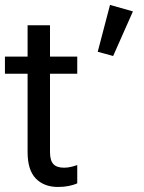

<svg xmlns="http://www.w3.org/2000/svg" viewBox="-20 -743 583 778"><path d="M0 -444.3H293V-513.7H0ZM91.8 -127Q91.8 -53.7 125.2 -19.5Q158.7 14.6 214.8 14.6Q239.3 14.6 259.8 10.3Q280.3 5.9 293 0V-74.2Q279.3 -69.3 266.1 -66.4Q252.9 -63.5 239.3 -63.5Q210 -63.5 196.3 -78.1Q182.6 -92.8 182.6 -127V-640.6H91.8V-486.3V-471.7ZM376 -533.2 438.5 -516.1 518.6 -696.8 425.8 -723.1Z"/></svg>

Font: Roboto Flex
Style: Regular
Weight: 400
Designer: Berlow after Robertson
Foundry: Google
Version: Version 3.200;gftools[0.9.32]